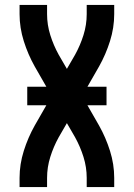

<svg xmlns="http://www.w3.org/2000/svg" viewBox="-20 -755 540 775"><path d="M59 0V-37Q59 -92 76 -146Q93 -200 120 -248L167 -330H90V-405H167L120 -487Q93 -535 76 -589Q59 -643 59 -698V-735H170V-698Q170 -655 183 -613.5Q196 -572 217 -534L250 -477L283 -534Q304 -572 317 -613.5Q330 -655 330 -698V-735H441V-698Q441 -643 424 -589Q407 -535 380 -487L333 -405H410V-330H333L380 -248Q407 -200 424 -146Q441 -92 441 -37V0H330V-37Q330 -80 317 -121.5Q304 -163 283 -201L250 -258L217 -201Q196 -163 183 -121.5Q170 -80 170 -37V0Z"/></svg>

Font: Iosevka Term Curly
Style: Bold
Weight: 700
Designer: Belleve Invis
Foundry: Belleve Invis
Version: Version 32.3.0